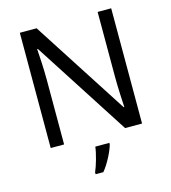

<svg xmlns="http://www.w3.org/2000/svg" viewBox="-133 -821 1025 1149"><g transform="rotate(-15 380.0 -246.5)"><path d="M663 0V-714H579V-311C579 -246 584 -155 586 -123H582L201 -714H97V0H180V-399C180 -472 175 -546 172 -593H176L558 0ZM444 70V61H357C352 104 331 176 316 209V221H364C400 178 435 106 444 70Z"/></g></svg>

Font: Noto Sans Cypriot
Style: Regular
Weight: 400
Designer: Monotype Design Team
Foundry: Monotype Imaging Inc.
Version: Version 2.002